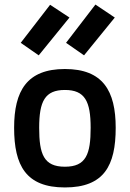

<svg xmlns="http://www.w3.org/2000/svg" viewBox="-20 -814 570 843"><path d="M150 -571 285 -737 200 -793 71 -626ZM349 -571 484 -737 399 -794 270 -626ZM265 -82C358 -82 378 -137 378 -253C378 -369 353 -419 265 -419C177 -419 152 -369 152 -253C152 -137 172 -82 265 -82ZM265 -511C432 -511 488 -415 488 -253C488 -87 437 9 265 9C94 9 42 -87 42 -253C42 -415 98 -511 265 -511Z"/></svg>

Font: RazerF5 SemiBold
Style: Regular
Weight: 600
Foundry: Razer Inc.
Version: Version 2